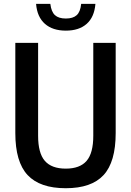

<svg xmlns="http://www.w3.org/2000/svg" viewBox="-20 -961 675 990"><path d="M319 9.5Q186 9.5 122.5 -58.2Q59 -126 59 -275V-740H176.5V-261Q176.5 -171.5 211.2 -131.5Q246 -91.5 319 -91.5Q392 -91.5 426.5 -131.5Q461 -171.5 461 -261V-740H576.5V-275Q576.5 -126 514 -58.2Q451.5 9.5 319 9.5ZM319.5 -803Q251.5 -803 211.5 -838.2Q171.5 -873.5 166 -941H239.5Q244.5 -900 263.5 -882.8Q282.5 -865.5 319.5 -865.5Q356.5 -865.5 375.5 -882.8Q394.5 -900 398.5 -941H472Q466.5 -873 427 -838Q387.5 -803 319.5 -803Z"/></svg>

Font: Encode Sans Condensed SemiBold
Style: Regular
Weight: 600
Width: 3
Designer: Multiple Designers
Foundry: Impallari Type
Version: Version 3.000; ttfautohint (v1.8.3) -l 8 -r 50 -G 200 -x 14 